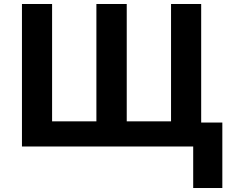

<svg xmlns="http://www.w3.org/2000/svg" viewBox="-20 -734 1154 962"><path d="M948 0H90V-714H241V-126H463V-714H615V-126H837V-714H988V-120H1094V208H948Z"/></svg>

Font: OpenSansMMV
Style: Bold
Weight: 700
Foundry: Ascender Corporation
Version: Version 4.001